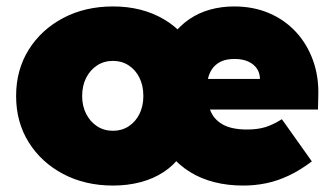

<svg xmlns="http://www.w3.org/2000/svg" viewBox="-20 -566 1032 596"><path d="M331 10Q244 10 176 -26Q108 -62 69 -124.5Q30 -187 30 -268Q30 -349 69 -411.5Q108 -474 176 -510Q244 -546 331 -546Q376 -546 415.5 -536Q455 -526 489 -506Q523 -486 549 -457H516Q538 -486 567 -506Q596 -526 631.5 -536Q667 -546 707 -546Q766 -546 814.5 -525.5Q863 -505 898 -467.5Q933 -430 951.5 -379Q970 -328 968 -268L967 -226H618L610 -321H832L787 -287V-319Q787 -339 777.5 -353Q768 -367 750.5 -375Q733 -383 708 -383Q682 -383 665 -374.5Q648 -366 638.5 -352Q629 -338 625.5 -321Q622 -304 622 -287Q622 -249 633.5 -221.5Q645 -194 672.5 -179Q700 -164 747 -164Q780 -164 804 -171.5Q828 -179 855 -196L948 -65Q911 -37 875.5 -20.5Q840 -4 805.5 3Q771 10 735 10Q687 10 645.5 -0.5Q604 -11 570 -32Q536 -53 510 -84H542Q520 -53 488 -32Q456 -11 416 -0.5Q376 10 331 10ZM331 -160Q358 -160 379.5 -174Q401 -188 413 -212.5Q425 -237 425 -268Q425 -300 413 -324.5Q401 -349 379.5 -363Q358 -377 331 -377Q303 -377 281.5 -363Q260 -349 247.5 -324.5Q235 -300 235 -268Q235 -237 247.5 -212.5Q260 -188 281.5 -174Q303 -160 331 -160Z"/></svg>

Font: Lexend Deca Black
Style: Regular
Weight: 900
Designer: Bonnie Shaver-Troup, Thomas Jockin
Foundry: Lexend
Version: Version 1.007